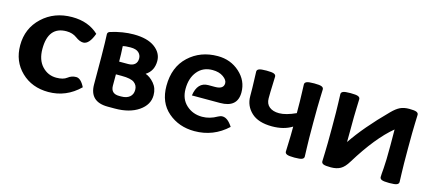

<svg xmlns="http://www.w3.org/2000/svg" viewBox="-42 -742 2378 1063"><g transform="rotate(15 1147.5 -210.5)"><path d="M250.5 6.8Q156.2 6.8 95 -52.2Q33.7 -111.3 33.7 -203.1Q33.7 -300.3 102.1 -364.3Q170.4 -428.2 272.5 -428.2Q365.7 -428.2 424.3 -373Q400.4 -307.6 366.2 -307.6Q346.2 -307.6 321.5 -325.9Q296.9 -344.2 262.2 -344.2Q157.7 -344.2 157.7 -215.8Q157.7 -152.3 191.2 -116.7Q224.6 -81.1 272.5 -81.1Q312.5 -81.1 332.8 -97.2Q353 -113.3 379.4 -113.3Q406.2 -113.3 428.7 -67.9Q352.5 6.8 250.5 6.8Z M637.7 -257.3Q662.6 -257.3 675.8 -269Q689 -280.8 689 -302.2Q689 -322.3 674.3 -335.9Q659.7 -349.6 627.4 -349.6Q598.1 -349.6 583.5 -345.2Q586.4 -299.8 586.4 -257.3ZM647 -73.7Q678.2 -73.7 695.6 -88.4Q712.9 -103 712.9 -128.9Q712.9 -154.8 693.1 -169.7Q673.3 -184.6 621.1 -184.6H587.4V-120.1Q587.4 -73.7 635.3 -73.7ZM630.4 0H589.8Q484.9 0 484.9 -100.1Q484.9 -298.3 483.2 -336.2Q481.4 -374 481.4 -386.7Q481.4 -398.4 495.6 -402.8Q564 -423.8 626 -423.8Q704.6 -423.8 747.1 -392.6Q789.6 -361.3 789.6 -314.9Q789.6 -257.8 745.6 -230Q772 -221.2 795.4 -193.8Q818.8 -166.5 818.8 -126.5Q818.8 -71.8 766.6 -35.9Q714.4 0 630.4 0Z M1097.2 -259.3H1135.3Q1184.6 -259.3 1184.6 -293.5Q1184.6 -312 1160.6 -329.1Q1136.7 -346.2 1098.6 -346.2Q1044.4 -346.2 1012.5 -307.6Q980.5 -269 980.5 -206.5Q980.5 -148.9 1017.6 -115Q1054.7 -81.1 1108.4 -81.1Q1151.9 -81.1 1194.3 -105.5Q1206.1 -112.3 1218.3 -112.3Q1248 -112.3 1276.4 -67.9Q1196.3 6.8 1087.4 6.8Q998.5 6.8 936.3 -46.6Q874 -100.1 874 -195.8Q874 -303.7 940.9 -366Q1007.8 -428.2 1106.9 -428.2Q1180.7 -428.2 1232.7 -381.3Q1284.7 -334.5 1284.7 -267.6Q1284.7 -180.7 1185.1 -180.7H1023.9Q1035.2 -259.3 1097.2 -259.3Z M1661.1 4.9Q1629.4 4.9 1618.2 0Q1606.9 -4.9 1606.9 -15.1Q1606.9 -27.8 1608.6 -65.4Q1610.4 -103 1610.4 -159.2Q1563.5 -129.9 1496.1 -129.9Q1417 -129.9 1377 -167.5Q1336.9 -205.1 1336.9 -260.3Q1336.9 -311 1335.2 -349.1Q1333.5 -387.2 1333.5 -400.4Q1333.5 -410.6 1344.7 -415.5Q1356 -420.4 1387.7 -420.4Q1419.9 -420.4 1430.9 -415.5Q1441.9 -410.6 1441.9 -400.4Q1441.9 -387.2 1440.2 -349.1Q1438.5 -311 1438.5 -275.4Q1438.5 -243.7 1459 -227.1Q1479.5 -210.4 1515.1 -210.4Q1553.7 -210.4 1610.4 -236.3Q1610.4 -311 1608.6 -349.1Q1606.9 -387.2 1606.9 -400.4Q1606.9 -410.6 1618.2 -415.5Q1629.4 -420.4 1661.1 -420.4Q1693.4 -420.4 1704.3 -415.5Q1715.3 -410.6 1715.3 -400.4Q1715.3 -387.2 1713.6 -349.1Q1711.9 -311 1711.9 -207.5Q1711.9 -104.5 1713.6 -66.2Q1715.3 -27.8 1715.3 -15.1Q1715.3 -4.9 1704.3 0Q1693.4 4.9 1661.1 4.9Z M2204.6 4.9Q2172.4 4.9 2161.4 0Q2150.4 -4.9 2150.4 -15.1Q2150.4 -28.3 2153.8 -66.4Q2157.2 -104.5 2157.2 -198.7Q2157.2 -273.9 2156.7 -289.1Q2065.4 -213.9 1967.3 -54.2Q1946.8 -20 1924.6 -7.6Q1902.3 4.9 1869.6 4.9Q1837.4 4.9 1826.7 0Q1815.9 -4.9 1815.9 -15.1Q1815.9 -27.8 1817.6 -66.2Q1819.3 -104.5 1819.3 -208Q1819.3 -311 1817.6 -349.1Q1815.9 -387.2 1815.9 -400.4Q1815.9 -410.6 1826.7 -415.5Q1837.4 -420.4 1869.6 -420.4Q1901.9 -420.4 1913.1 -415.5Q1924.3 -410.6 1924.3 -400.4Q1924.3 -387.2 1922.6 -349.1Q1920.9 -311 1920.9 -218.3L1920.4 -153.8Q1987.8 -253.9 2107.9 -374.5Q2132.8 -399.9 2154.3 -410.2Q2175.8 -420.4 2206.1 -420.4Q2236.3 -420.4 2247.6 -415.5Q2258.8 -410.6 2258.8 -400.4Q2258.8 -387.2 2257.1 -349.1Q2255.4 -311 2255.4 -208Q2255.4 -104.5 2257.1 -66.2Q2258.8 -27.8 2258.8 -15.1Q2258.8 -4.9 2247.6 0Q2236.3 4.9 2204.6 4.9Z"/></g></svg>

Font: Bainsley
Style: Bold
Weight: 700
Designer: Paul James MIller
Foundry: High-Logic / Made with FontCreator
Version: Version 1.411;March 28, 2021;FontCreator 13.0.0.2683 64-bit